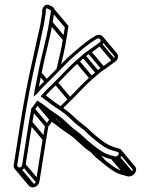

<svg xmlns="http://www.w3.org/2000/svg" viewBox="-20 -687 654 825"><path d="M54 22 82.7 -159C97 -249.1 116.5 -351 136.6 -436.4C147.8 -484.1 153 -507.7 161.5 -549.7C165.2 -564.4 168 -577.4 169.8 -589L176.9 -633.5C174.8 -641 179 -651.1 180.5 -651.8C183.3 -651 196.3 -644.3 199.1 -641.3L190.8 -589C179.5 -518 157.1 -444.9 143.4 -371.7C139.2 -349.5 134.4 -325.7 129.1 -300.4L129 -300.2L124.6 -271.9L139.4 -284.7C141.6 -286.6 144.5 -290.9 144.9 -291.5C173.3 -323.1 202.7 -349.4 232.1 -380.4C251.4 -400.6 276 -425.9 296 -443.2L322.1 -465.7C345 -485.5 372.4 -506.6 396.5 -520.7C408.4 -527.6 420.1 -511.4 406.4 -503.2C388.8 -491.8 377.6 -482.1 359.9 -469.9C350.7 -464.4 342.3 -458.1 334.9 -451L308.5 -428.3C276.8 -401 244.6 -364.3 215.5 -335.9C194.7 -315.6 173.4 -294.9 154.6 -272.8C178.1 -256.5 196.4 -240.7 220.8 -224.5C250.5 -206.2 273.9 -186.2 297 -163.3C306 -154.3 317.1 -147.3 325.8 -139.9L340.9 -127.9C357 -113.6 367 -102.3 385.6 -87.8C410.6 -68.4 433.2 -46.3 473.3 -37.7L484 -34.6C497.8 -32.7 487.3 -13.4 475.7 -14.4L465.4 -17.3C423.7 -25.9 399.6 -48.5 370.6 -71.1C352.4 -85.8 343.7 -96 326 -111.1L310.7 -123.2C281.7 -141.9 262.4 -168.8 232 -189.9C212.4 -203.5 192 -216.8 175.4 -230.5C164.6 -239.6 152.4 -247.3 139.7 -255.1C130.4 -242.9 122.5 -227 114.8 -221.8C110.5 -199.4 106.6 -177.4 103.8 -160L75 22C74.1 27.6 69.8 32.5 64.6 32.5C58.6 32.5 53.1 27.9 54 22ZM121.8 -437.6C101.6 -351.4 82.1 -249.7 67.7 -159L39 22C36.8 35.9 47.2 47.5 61 47.5C75.1 47.5 87.9 35.4 90 22L118.8 -160C121.3 -175.8 124.5 -193.6 128.4 -214.6C133.7 -219.4 138.4 -227.5 142.4 -234.5C149.2 -230.1 157.9 -224 164.7 -218.5C182 -204.1 202.6 -190.7 222.1 -177.1C250.5 -157.4 270.3 -131.7 300.4 -110.8L315.3 -98.9C332 -84.7 340.8 -74.1 360 -58.9C387.8 -36.9 412.9 -11.8 459.8 -2.7L470.5 0.4C494.5 4 515.2 -25.6 500.5 -43.1C497.7 -46.4 496.3 -47.8 488.9 -49.5L479 -52.3C442.4 -61.8 422.7 -79.5 396.1 -100.2C378.2 -114.1 368.6 -125 351.8 -139.9L351.6 -140L336.5 -152.1C327.1 -159.5 316.2 -167.1 308.5 -174.7C285.1 -197.9 260.3 -218.4 230.4 -237.5C210.6 -250 196.5 -262.8 176.6 -277.1C191.1 -293.1 208.7 -309.9 225.3 -326.1C255.1 -355.2 287.2 -391.6 317.5 -417.7L344.3 -440.8C350.9 -447.1 358.3 -452.7 366.7 -457.8C385.9 -469 397.1 -480.6 413 -490.8C445 -510.1 419.8 -550.1 390.4 -533.3C364.6 -518.5 337.2 -497.1 313.1 -476.3L287.1 -453.8C266.2 -435.8 241.1 -409.9 221.8 -389.6C197.7 -364.2 172.2 -340.9 147 -314.3C150.8 -332.7 155 -353.5 158.3 -371.3C171.8 -443.2 194.3 -516.5 205.8 -589L214.3 -643C216.4 -656 193.4 -664.7 186.8 -666.3C168.7 -670.7 158.3 -647.6 161.4 -630.6L154.8 -589C153.1 -578 150.4 -565.2 146.7 -550.7C136.2 -508.4 133.1 -485.6 121.8 -437.6ZM56 45.3 115.5 116 127.8 105.4 68.3 34.7ZM76.4 27.3 135.9 98 148.2 87.4 88.7 16.7ZM105.2 -154.7 164.7 -84 177 -94.6 117.5 -165.3ZM115.4 -212.7 174.9 -142 187.2 -152.6 127.7 -223.3ZM134.7 -239.7 194.2 -169 206.5 -179.6 146.9 -250.3ZM163.9 -219.2 223.4 -148.5 235.7 -159.1 176.2 -229.8ZM220.9 -178.2 280.4 -107.5 292.7 -118.1 233.2 -188.8ZM359.2 -59.7 418.7 11 431 0.4 371.4 -70.3ZM456.4 -4.7 516 66 528.2 55.4 468.7 -15.3ZM467 -1.7 526.5 69 538.8 58.4 479.3 -12.3ZM481.4 -4.7 541 66 553.2 55.4 493.7 -15.3ZM214.3 -325.7 273.8 -255 286.1 -265.6 226.6 -336.3ZM306.9 -417.7 366.4 -347 378.7 -357.6 319.2 -428.3ZM333.5 -440.7 393 -370 405.3 -380.6 345.8 -451.3ZM357.4 -458.7 416.9 -388 429.1 -398.6 369.6 -469.3ZM403.6 -491.7 463.1 -421 475.4 -431.6 415.9 -502.3ZM130.4 -294.7 133.6 -290.8 145.9 -301.5 142.7 -305.3ZM144.7 -366.2 173.3 -332.2 185.6 -342.8 157 -376.8ZM192.2 -583.7 251.7 -513 263.9 -523.6 204.4 -594.3ZM200.7 -637.7 258.4 -569.2 250.3 -518.3C243.6 -475.6 232.8 -432.2 222.3 -388.5L237 -387.3C247.5 -430.9 258.4 -474.7 265.3 -518.3L274.3 -575.4L213 -648.3ZM410.1 -518.7 469.6 -448C473.6 -443.2 473.3 -437.1 465.9 -432.5C448.2 -421.3 437.1 -411.4 419.4 -399.2C410.2 -393.6 401.8 -387.3 394.4 -380.3L368 -357.6C336.4 -330.2 304.2 -293.6 275 -265.2C262 -252.5 248.2 -239.4 235.4 -226L245.6 -216.6C258 -229.6 271.6 -242.5 284.8 -255.4C314.7 -284.5 346.7 -320.9 377 -347L403.8 -370.1C410.3 -376.4 417.8 -382 426.2 -387C445.2 -398.9 456.5 -409.9 472.5 -420.1C489.7 -430.5 490.1 -448.9 481.9 -458.6L422.4 -529.3ZM488.2 -32.5 547.7 38.2C554.3 46 544.6 57.1 535.2 56.3L524.9 53.4C483.2 45.2 459 22 430.1 -0.4C412.2 -14.9 402.7 -25.7 386 -40L326.8 -110.3L314.5 -99.7L374.3 -28.6C388.7 -11.5 400.2 -3.7 419.5 11.8C447.5 33.6 472.4 58.9 519.3 68L530 71.1C554 74 575 45.4 560 27.6L500.5 -43.1ZM300.5 -112.6C283.1 -125.7 253.8 -144.2 235 -159.8C224.1 -168.8 211.9 -176.6 199.2 -184.4C190 -172.2 182 -156.3 174.3 -151.1C170 -128.7 166.1 -106.7 163.4 -89.3L134.5 92.7C133.7 98.3 128.1 103.2 122.9 103.2C120.2 103.2 117.5 101.9 115.6 99.7L56.1 29L43.8 39.6L103.3 110.3C107.3 115 113.3 118.2 120.5 118.2C134.7 118.2 147.4 106.2 149.5 92.7L178.4 -89.3C180.9 -105.1 184 -122.9 187.9 -143.9C193.3 -148.7 197.9 -156.8 201.9 -163.8C208.8 -159.4 217.5 -153.3 224.2 -147.7C241.5 -133.4 262.1 -120 281.6 -106.4C310 -86.7 329.9 -60.8 360.1 -39.9L410.4 -5L311.7 -122.3Z"/></svg>

Font: CiSf OpenHand
Style: GlsObl
Weight: 400
Foundry: Cannot Into Space Fonts
Version: Version 0.7892